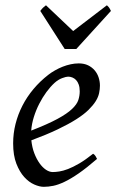

<svg xmlns="http://www.w3.org/2000/svg" viewBox="-20 -702 449 742"><path d="M190.9 -381.8Q174.8 -367.2 159.4 -346.2Q144 -325.2 131.6 -300.8Q119.1 -276.4 110.8 -249.8Q102.5 -223.1 100.6 -197.3Q164.6 -222.2 201.9 -242.4Q239.3 -262.7 258.3 -280.8Q277.3 -298.8 282.7 -315.4Q288.1 -332 288.1 -349.1Q288.1 -364.3 284.2 -375.2Q280.3 -386.2 273.9 -392.8Q267.6 -399.4 259.5 -402.6Q251.5 -405.8 243.2 -405.8Q235.4 -405.8 220.2 -400.1Q205.1 -394.5 190.9 -381.8ZM366.2 -371.1Q366.2 -357.4 363 -342.3Q359.9 -327.1 349.9 -311Q339.8 -294.9 322 -277.3Q304.2 -259.8 274.7 -241Q245.1 -222.2 202.6 -201.9Q160.2 -181.6 101.1 -159.7Q104 -132.3 112.5 -109.9Q121.1 -87.4 132.6 -71.3Q144 -55.2 157.5 -46.1Q170.9 -37.1 184.1 -37.1Q194.3 -37.1 209 -39.3Q223.6 -41.5 242.9 -48.8Q262.2 -56.2 286.4 -70.3Q310.5 -84.5 339.8 -107.9Q345.2 -105 349.4 -98.4Q353.5 -91.8 355 -87.9Q314.9 -53.2 284.2 -32Q253.4 -10.7 229.2 0.7Q205.1 12.2 185.8 16.1Q166.5 20 148.9 20Q132.8 20 112.3 11Q91.8 2 73.7 -17.8Q55.7 -37.6 43.2 -69.6Q30.8 -101.6 30.8 -147.9Q30.8 -186 40 -222.9Q49.3 -259.8 66.7 -293.7Q84 -327.6 109.4 -357.9Q134.8 -388.2 167 -413.1Q178.2 -421.9 192.4 -429.9Q206.5 -438 221.9 -444.1Q237.3 -450.2 253.2 -453.6Q269 -457 284.2 -457Q305.2 -457 320.6 -449.5Q335.9 -441.9 346.2 -429.7Q356.4 -417.5 361.3 -402.1Q366.2 -386.7 366.2 -371.1ZM274.9 -512.7H230L135.7 -659.7Q142.6 -668.9 146.5 -672.4Q150.4 -675.8 157.7 -681.6L262.7 -582L393.1 -681.6Q398.9 -676.3 401.6 -672.6Q404.3 -668.9 408.7 -659.7Z"/></svg>

Font: GentiumAlt
Style: Italic
Weight: 400
Italic angle: -7°
Designer: J. Victor Gaultney
Version: Version 1.02; 2005; OFL release